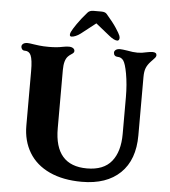

<svg xmlns="http://www.w3.org/2000/svg" viewBox="-58 -913 863 975"><g transform="rotate(5 373.5 -425.0)"><path d="M90 -250V-528Q90 -586 80 -608Q71 -628 50 -628H48Q40 -628 35 -634Q30 -640 30 -648Q30 -656 37.5 -662Q45 -668 60 -668Q69 -668 93 -664Q99 -663 119.5 -660.5Q140 -658 169 -658Q209 -658 237 -664Q257 -668 270 -668Q284 -668 292 -662.5Q300 -657 300 -648Q300 -643 296.5 -639Q293 -635 285 -630Q277 -625 270 -618Q250 -598 250 -548V-250Q250 -60 415 -60Q500 -60 540.5 -110Q581 -160 581 -250V-438Q581 -502 571 -558Q562 -607 551 -622.5Q540 -638 521 -638Q512 -638 506.5 -643.5Q501 -649 501 -658Q501 -666 508.5 -672Q516 -678 531 -678Q541 -678 567 -674Q597 -668 620 -668Q642 -668 666 -674Q686 -678 696 -678Q717 -678 717 -663Q717 -657 712 -650.5Q707 -644 701 -638.5Q695 -633 691 -628Q675 -611 668 -593.5Q661 -576 661 -548V-250Q661 -125 591 -57.5Q521 10 395 10Q299 10 230 -22Q161 -54 125.5 -113Q90 -172 90 -250ZM270 -729Q270 -736 274 -744Q280 -757 299.5 -785.5Q319 -814 349 -848Q359 -860 379 -860H419Q439 -860 447 -850Q481 -811 499 -783.5Q517 -756 521 -745Q523 -737 523 -735Q523 -728 520 -724Q517 -720 512 -720Q496 -720 470 -741L399 -798L325 -740Q312 -730 299.5 -725Q287 -720 279 -720Q270 -720 270 -729Z"/></g></svg>

Font: Raigarh
Style: Bold
Weight: 700
Designer: jaikishan Patel
Foundry: MagicType
Version: Version 1.000